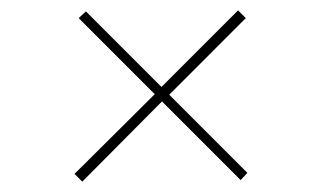

<svg xmlns="http://www.w3.org/2000/svg" viewBox="-20 -491 622 371"><path d="M445 -143 293 -295 139 -140 124 -155 279 -309 132 -456 146 -469 292 -323 440 -471 455 -456 307 -308 458 -157Z"/></svg>

Font: Display Regular
Style: Regular
Weight: 400
Designer: Latin by Veronika Burian and Jose Scaglione. Greek by Irene Vlachou. Cyrillic by Vera Evstafieva.
Foundry: TypeTogether
Version: Version 3.002